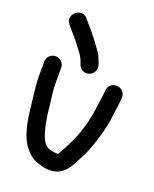

<svg xmlns="http://www.w3.org/2000/svg" viewBox="-145 -823 760 947"><g transform="rotate(20 235.0 -350.0)"><path d="M282.5 -529.5 278.7 -540C269 -570.9 257.9 -588.1 237.1 -614.8C213.4 -649 183.5 -684.6 156.1 -715.2L148.4 -724.8C109.9 -771 40.8 -709.6 81.2 -666.5L88.5 -657.4C106.8 -634.5 127.8 -614.1 144.8 -590.2L166 -562C179.5 -544.1 187.9 -531.3 194.4 -511.8L198.1 -501.5C205.2 -476.8 231.5 -466.4 251.5 -472.2C270.9 -477.9 292.6 -501.6 282.5 -529.5ZM25 -454V-373C25 -356 26.1 -338 28.2 -319.2L35.2 -256.2C44.6 -171 52.8 -72.3 107.5 -13.2C125.8 7.6 146.4 23.9 179.9 31.3C195.3 35.7 213.1 42.9 242.1 39.9C312.2 35.2 335.6 -28.4 354.8 -63.7C380.6 -108.3 398.5 -162.1 413 -213.1C420.6 -239.4 430.9 -281.9 433.9 -314.7C437.1 -348.5 442.6 -370.5 444.9 -403.2L445.9 -417.2C446 -417.6 446 -418.4 446 -419C446 -476.1 361 -479.1 357.1 -423.8L356.1 -410.8C349.6 -367.3 345 -320.9 337.5 -281.7C321.2 -197 290.5 -127.1 252.5 -62.7C243.6 -47.7 247 -49 237 -49C220.5 -49 195 -55.7 190 -59C189.1 -59.7 188.1 -60.3 187.1 -60.9C176.9 -66.5 166.7 -79.7 159.6 -94.6C140.7 -134.8 129.2 -203.5 123.9 -265.4C119.2 -308.9 114 -335.9 114 -373V-454C114 -479.3 93 -498 69.5 -498C46.1 -498 25 -479.4 25 -454Z"/></g></svg>

Font: Just Breathe
Style: Bd
Weight: 400
Foundry: Cannot Into Space Fonts
Version: Version 0.72